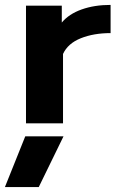

<svg xmlns="http://www.w3.org/2000/svg" viewBox="-60 -503 483 783"><path d="M46 -480H192V-411Q221 -446 273 -464.5Q325 -483 391 -483V-368Q322 -368 269.5 -347Q217 -326 197 -283V0H46ZM43 53H199L98 260H-40Z"/></svg>

Font: Prompt SemiBold
Style: Regular
Weight: 600
Designer: Katatrad Team
Foundry: CadsonDemak
Version: Version 1.000